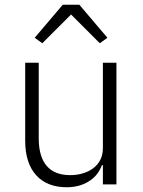

<svg xmlns="http://www.w3.org/2000/svg" viewBox="-20 -776 603 808"><path d="M413 -81H409C400 -57 384 -33 360 -17C336 0 304 12 260 12C151 12 86 -58 86 -183V-512H143V-194C143 -89 190 -39 275 -39C311 -39 345 -48 371 -67C397 -86 413 -114 413 -153V-512H470V0H413ZM314 -756 432 -617 400 -594 279 -715 158 -594 126 -617 244 -756Z"/></svg>

Font: Plexus Sans Light
Style: Regular
Weight: 300
Version: Version 2.001;PS 002.001;hotconv 1.0.70;makeotf.lib2.5.58329